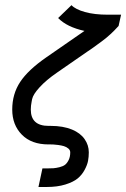

<svg xmlns="http://www.w3.org/2000/svg" viewBox="-20 -558 498 758"><path d="M257.3 43.5Q257.3 34.7 249.8 28.3Q242.2 22 232.4 19Q222.7 16.1 210 14.4Q197.3 12.7 191.4 12.5Q185.5 12.2 180.7 12.2H171.9Q104 12.2 66.2 -26.4Q28.3 -64.9 28.3 -125.5Q28.3 -187 59.6 -234.4Q90.8 -281.7 162.6 -331.5L313.5 -436Q244.1 -451.2 209.5 -486.8L262.2 -537.6Q277.8 -521 315.4 -510.5Q353 -500 405.3 -500H458L448.2 -455.6L431.6 -438Q424.8 -431.2 416.7 -423.6Q408.7 -416 399.7 -408.7Q390.6 -401.4 382.8 -395.5Q375 -389.6 364.7 -382.3Q354.5 -375 349.4 -371.1Q344.2 -367.2 334.7 -360.8Q325.2 -354.5 323.7 -353.5L204.6 -271Q162.1 -241.7 136.5 -213.6Q110.8 -185.5 106.9 -167L105 -157.2Q101.6 -140.6 101.6 -125.5Q101.6 -61 171.9 -61H180.7Q229 -61 264.6 -46.4Q297.4 -32.7 314 -8.8Q330.6 15.1 330.6 43.5Q330.6 61 327.6 76.9Q324.7 92.8 314.2 112.5Q303.7 132.3 286.6 146.5Q269.5 160.6 238 170.4Q206.5 180.2 164.6 180.2H131.8L147.5 106.9H164.6Q180.7 106.9 190.7 106.2Q200.7 105.5 214.8 102.1Q229 98.6 237.1 92.3Q245.1 85.9 251.2 73.5Q257.3 61 257.3 43.5Z"/></svg>

Font: Anka/Coder Narrow
Style: Italic
Weight: 400
Width: 3
Italic angle: -12°
Monospace: yes
Version: Version 001.100